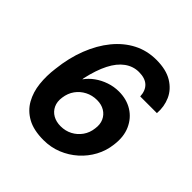

<svg xmlns="http://www.w3.org/2000/svg" viewBox="-191 -858 1017 1017"><g transform="rotate(45 317.0 -350.0)"><path d="M286 12Q212 12 165 -14Q118 -40 93 -84.5Q68 -129 62 -184.5Q56 -240 64 -300Q74 -391 103.5 -466.5Q133 -542 178 -597Q223 -652 281 -682Q339 -712 409 -712Q482 -712 528 -684Q574 -656 594 -611Q614 -566 610 -514H485Q483 -556 459 -578.5Q435 -601 389 -601Q346 -601 310 -575Q274 -549 248 -498Q222 -447 205 -371Q205 -368 204.5 -365.5Q204 -363 204 -361Q223 -388 251.5 -408.5Q280 -429 315 -441Q350 -453 387 -453Q445 -453 488.5 -426Q532 -399 554 -350Q576 -301 567 -235Q561 -184 537 -139.5Q513 -95 475 -61Q437 -27 389 -7.5Q341 12 286 12ZM298 -104Q334 -104 363.5 -119.5Q393 -135 412.5 -162.5Q432 -190 436 -226Q441 -259 429.5 -284.5Q418 -310 394 -324.5Q370 -339 337 -339Q301 -339 271 -323.5Q241 -308 221.5 -281Q202 -254 197 -217Q192 -183 204 -157.5Q216 -132 240.5 -118Q265 -104 298 -104Z"/></g></svg>

Font: DM Sans 11pt
Style: Bold Italic
Weight: 700
Italic angle: -10°
Version: Version 4.004;gftools[0.9.30]